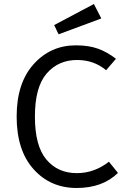

<svg xmlns="http://www.w3.org/2000/svg" viewBox="-20 -926 640 957"><path d="M448 -906 485 -834 272 -755 250 -801ZM358 -700Q422 -700 468 -683.5Q514 -667 558 -633L509 -576Q448 -627 364 -627Q271 -627 212.5 -559.5Q154 -492 154 -345Q154 -199 211 -131Q268 -63 363 -63Q450 -63 523 -120L568 -64Q491 11 362 11Q231 11 147 -83Q63 -177 63 -345Q63 -512 147.5 -606Q232 -700 358 -700Z"/></svg>

Font: Fira Mono
Style: Regular
Weight: 400
Designer: Carrois Corporate & Edenspiekermann AG
Foundry: Carrois Corporate GbR & Edenspiekermann AG
Version: Version 3.206;PS 003.206;hotconv 1.0.70;makeotf.lib2.5.58329